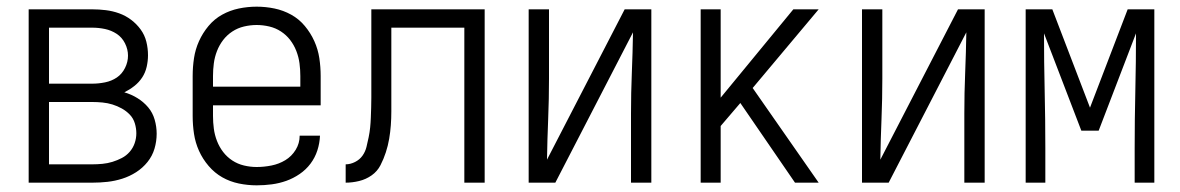

<svg xmlns="http://www.w3.org/2000/svg" viewBox="-20 -548 3540 576"><path d="M66 0V-520H257Q277 -520 297.5 -517.5Q318 -515 337.5 -508Q357 -501 373.5 -488.5Q390 -476 402 -459.5Q414 -443 419 -423Q424 -403 424 -382Q424 -365 420 -347.5Q416 -330 406.5 -315.5Q397 -301 383 -290Q369 -279 353 -271Q374 -265 392.5 -253.5Q411 -242 424.5 -226Q438 -210 444 -189Q450 -168 450 -147Q450 -124 443.5 -102Q437 -80 422.5 -62Q408 -44 388.5 -31.5Q369 -19 347 -12Q325 -5 302.5 -2.5Q280 0 257 0ZM127 -297H257Q276 -297 295.5 -301Q315 -305 330.5 -315.5Q346 -326 355 -344Q364 -362 364 -381Q364 -400 355 -418Q346 -436 330 -446.5Q314 -457 295 -461Q276 -465 257 -465H127ZM127 -55H257Q272 -55 287.5 -56.5Q303 -58 317.5 -62.5Q332 -67 345.5 -74Q359 -81 369 -92.5Q379 -104 384 -118.5Q389 -133 389 -148Q389 -163 384.5 -178Q380 -193 369.5 -204Q359 -215 345.5 -222.5Q332 -230 317.5 -234.5Q303 -239 287.5 -240.5Q272 -242 257 -242H127Z M750 8Q723 8 696.5 2.5Q670 -3 647 -16Q624 -29 606 -50Q588 -71 577 -95.5Q566 -120 562 -146.5Q558 -173 558 -200V-320Q558 -347 562 -373.5Q566 -400 577 -424.5Q588 -449 605.5 -470Q623 -491 646.5 -504Q670 -517 696.5 -522.5Q723 -528 750 -528Q777 -528 803.5 -522.5Q830 -517 853.5 -504Q877 -491 894.5 -470Q912 -449 923 -424.5Q934 -400 938 -373.5Q942 -347 942 -320V-232H619V-200Q619 -181 621.5 -162Q624 -143 631 -125Q638 -107 649.5 -92Q661 -77 677 -66.5Q693 -56 712 -51.5Q731 -47 750 -47Q772 -47 794.5 -51.5Q817 -56 836 -67.5Q855 -79 867 -98.5Q879 -118 879 -141H940Q939 -118 932 -96.5Q925 -75 911.5 -57Q898 -39 879 -26Q860 -13 839 -5.5Q818 2 795.5 5Q773 8 750 8ZM619 -288H881V-320Q881 -339 878.5 -358Q876 -377 869 -395Q862 -413 850.5 -428Q839 -443 823 -453.5Q807 -464 788 -468.5Q769 -473 750 -473Q731 -473 712 -468.5Q693 -464 677 -453.5Q661 -443 649.5 -428Q638 -413 631 -395Q624 -377 621.5 -358Q619 -339 619 -320Z M1373 0V-465H1154V-256Q1154 -235 1154 -214Q1154 -193 1152.5 -172.5Q1151 -152 1147.5 -131.5Q1144 -111 1137.5 -91Q1131 -71 1121.5 -52.5Q1112 -34 1095 -22Q1078 -10 1057.5 -5Q1037 0 1017 0V-55Q1031 -55 1045 -62Q1059 -69 1067.5 -81Q1076 -93 1079.5 -107.5Q1083 -122 1086 -136.5Q1089 -151 1090.5 -166Q1092 -181 1092.5 -195.5Q1093 -210 1093.5 -225Q1094 -240 1094 -255V-520H1434V0Z M1566 0V-520H1627V-312Q1627 -251 1624.5 -190.5Q1622 -130 1621 -69L1854 -520H1934V0H1873V-208Q1873 -269 1875.5 -329.5Q1878 -390 1879 -451L1646 0Z M2436 0H2365L2201 -239L2142 -170V0H2082V-520H2142V-255L2360 -520H2436L2238 -284Z M2566 0V-520H2627V-312Q2627 -251 2624.5 -190.5Q2622 -130 2621 -69L2854 -520H2934V0H2873V-208Q2873 -269 2875.5 -329.5Q2878 -390 2879 -451L2646 0Z M3057 0V-520H3137L3250 -225L3363 -520H3443V0H3384V-104Q3384 -190 3386 -276Q3388 -362 3388 -448L3276 -156H3224L3112 -448Q3112 -362 3114 -276Q3116 -190 3116 -104V0Z"/></svg>

Font: Iosevka Fixed SS04 Light
Style: Regular
Weight: 300
Monospace: yes
Designer: Belleve Invis
Foundry: Belleve Invis
Version: Version 32.5.0